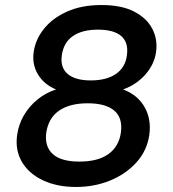

<svg xmlns="http://www.w3.org/2000/svg" viewBox="-20 -732 690 764"><path d="M282 12Q208 12 152 -14Q96 -40 68 -86.5Q40 -133 48 -194Q54 -237 75 -273Q96 -309 129 -336Q162 -363 203 -376Q155 -396 131 -436Q107 -476 114 -525Q121 -575 155 -617.5Q189 -660 247 -686Q305 -712 384 -712Q463 -712 513.5 -686Q564 -660 586 -617.5Q608 -575 601 -525Q594 -476 559 -436Q524 -396 470 -376Q527 -355 555 -306.5Q583 -258 574 -194Q565 -133 523.5 -86.5Q482 -40 419 -14Q356 12 282 12ZM296 -89Q370 -89 411.5 -119Q453 -149 461 -204Q469 -263 434.5 -292Q400 -321 329 -321Q258 -321 215.5 -292Q173 -263 164 -204Q157 -149 190 -119Q223 -89 296 -89ZM341 -412Q404 -412 441.5 -438Q479 -464 485 -512Q492 -563 462.5 -588.5Q433 -614 370 -614Q307 -614 270 -588.5Q233 -563 226 -512Q219 -464 249 -438Q279 -412 341 -412Z"/></svg>

Font: Host Grotesk Light SemiBold
Style: Italic
Weight: 600
Italic angle: -8°
Version: Version 1.003